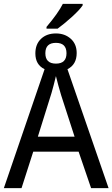

<svg xmlns="http://www.w3.org/2000/svg" viewBox="-20 -979 585 999"><path d="M280 -830Q313 -854 353.5 -890.5Q394 -927 410 -951V-959H307Q283 -911 222 -839V-830ZM216 -702Q216 -756 271 -756Q326 -756 326 -702Q326 -648 271 -648Q216 -648 216 -702ZM248 -495Q253 -512 259.5 -537Q266 -562 271 -583Q276 -562 283.5 -534.5Q291 -507 298 -484L368 -268H177ZM92 0 153 -190H389L454 0H545L331 -619Q379 -643 379 -703Q379 -750 348 -777.5Q317 -805 271 -805Q223 -805 193.5 -777Q164 -749 164 -701Q164 -642 212 -619L0 0Z"/></svg>

Font: Noto Sans UI SemiCondensed
Style: Regular
Weight: 400
Width: 4
Designer: Monotype Design Team
Foundry: Monotype Imaging Inc.
Version: 1.001